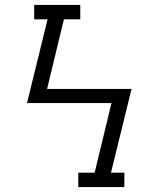

<svg xmlns="http://www.w3.org/2000/svg" viewBox="-20 -755 640 775"><path d="M296 0V-58H362L430 -339H89L172 -677H118V-735Q165 -735 211.5 -735Q258 -735 304 -735V-677H238L170 -396H511L428 -58H482V0Z"/></svg>

Font: Iosevka Curly Slab LtEx
Style: Regular
Weight: 300
Width: 7
Monospace: yes
Designer: Belleve Invis
Foundry: Belleve Invis
Version: Version 11.1.0; ttfautohint (v1.8.3)